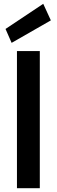

<svg xmlns="http://www.w3.org/2000/svg" viewBox="-20 -988 297 1008"><path d="M69 0V-720H189V0ZM41 -763 9 -836 207 -968 247 -881Z"/></svg>

Font: DM Sans 11pt SemiBold
Style: Regular
Weight: 600
Version: Version 4.004;gftools[0.9.30]